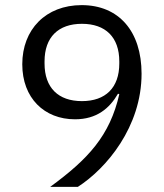

<svg xmlns="http://www.w3.org/2000/svg" viewBox="-20 -730 640 750"><path d="M533 -442C533 -608 444 -710 299 -710C159 -710 67 -615 67 -479C67 -347 153 -264 273 -264C358 -264 408 -307 441 -364L446 -362C409 -200 325 -109 176 0H284C396 -72 533 -235 533 -442ZM300 -335C208 -335 154 -387 154 -482V-490C154 -585 208 -637 300 -637C392 -637 446 -585 446 -490V-482C446 -387 392 -335 300 -335Z"/></svg>

Font: IBMKR
Style: Regular
Weight: 400
Designer: Mike Abbink; Paul van der Laan; Pieter van Rosmalen; Wujin Sim; Chorong Kim; Dohee Lee;
Foundry: Sandoll Inc.
Version: Version 1.002